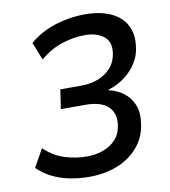

<svg xmlns="http://www.w3.org/2000/svg" viewBox="-81 -784 763 863"><g transform="rotate(-10 300.0 -352.5)"><path d="M257 9Q213 9 169.5 0.5Q126 -8 89 -26.5Q52 -45 24 -73L70 -155Q111 -115 161.5 -99Q212 -83 263 -83Q303 -83 337.5 -95.5Q372 -108 395.5 -133.5Q419 -159 424 -199Q431 -253 398.5 -283Q366 -313 296 -313H184L197 -401H294Q336 -401 371.5 -415Q407 -429 430 -456Q453 -483 458 -522Q465 -572 433 -597Q401 -622 348 -622Q297 -622 243.5 -605Q190 -588 142 -547L110 -628Q161 -672 228 -693Q295 -714 363 -714Q433 -714 481 -692Q529 -670 551 -629Q573 -588 565 -531Q561 -492 540 -458.5Q519 -425 486 -400Q453 -375 411 -362V-359Q448 -351 477 -329Q506 -307 520.5 -272.5Q535 -238 528 -189Q521 -128 483.5 -83Q446 -38 388 -14.5Q330 9 257 9Z"/></g></svg>

Font: Nunito Sans 7pt SemiBold
Style: Italic
Weight: 600
Italic angle: -9°
Designer: Vernon Adams
Foundry: Vernon Adams
Version: Version 3.101;gftools[0.9.27]